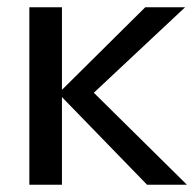

<svg xmlns="http://www.w3.org/2000/svg" viewBox="-20 -510 542 530"><path d="M61 -490H151V-262L381 -490H491L239 -254L496 0H386L151 -242V0H61Z"/></svg>

Font: Cabin
Style: Regular
Weight: 400
Designer: Pablo Impallari
Foundry: Pablo Impallari. http://www.impallari.com Igino Marini. http://www.ikern.com
Version: Version 2.001